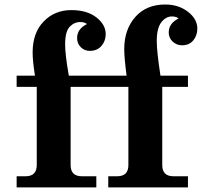

<svg xmlns="http://www.w3.org/2000/svg" viewBox="-20 -819 899 839"><path d="M533.2 -488.3Q522.9 -566.9 522.9 -604.5Q522.9 -689.9 571 -744.6Q619.1 -799.3 701.7 -799.3Q760.3 -799.3 801.3 -767.6Q842.3 -735.8 842.3 -694.3Q842.3 -664.1 824.7 -642.6Q807.1 -621.1 775.4 -621.1Q752 -621.1 734.6 -637.2Q717.3 -653.3 717.3 -677.2Q717.3 -716.8 760.3 -738.3Q750.5 -747.1 731 -747.1Q704.6 -747.1 684.8 -721.4Q665 -695.8 665 -639.6Q665 -594.2 681.2 -488.3H801.3V-439.5H689V-97.7Q689 -48.8 737.8 -48.8H801.3V0H453.1V-48.8H492.2Q541 -48.8 541 -97.7V-439.5H288.6V-97.7Q288.6 -48.8 337.4 -48.8H400.9V0H52.7V-48.8H91.8Q140.6 -48.8 140.6 -97.7V-439.5H52.7V-488.3H132.8Q122.6 -552.2 122.6 -589.8Q122.6 -675.3 170.7 -725.1Q218.8 -774.9 291.5 -774.9Q359.9 -774.9 400.9 -743.2Q441.9 -711.4 441.9 -669.9Q441.9 -639.6 423.1 -618.2Q404.3 -596.7 372.6 -596.7Q349.1 -596.7 333 -612.8Q316.9 -628.9 316.9 -652.8Q316.9 -692.4 359.9 -713.9Q350.1 -722.7 330.6 -722.7Q304.2 -722.7 284.4 -701.9Q264.6 -681.2 264.6 -625Q264.6 -579.6 280.8 -488.3Z"/></svg>

Font: Munson
Style: Bold
Weight: 700
Designer: Paul James MIller
Foundry: High-Logic / Made with FontCreator
Version: Version 2.10;May 5, 2019;FontCreator 11.5.0.2430 64-bit